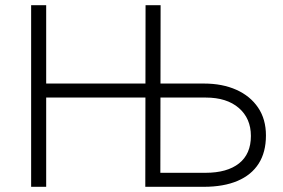

<svg xmlns="http://www.w3.org/2000/svg" viewBox="-20 -720 1090 740"><path d="M540 0 541 -700H599L598 -54H772Q855.5 -54 901.2 -90.2Q947 -126.5 947 -196Q947 -263.5 900.5 -303.8Q854 -344 773 -344H145V-398H766Q837 -398 890.8 -374Q944.5 -350 974.8 -305.2Q1005 -260.5 1005 -198Q1005 -133.5 977 -89.5Q949 -45.5 895.5 -22.8Q842 0 765 0ZM100 0V-700H158V0Z"/></svg>

Font: Geologica Roman Thin
Style: Regular
Weight: 250
Designer: Sindre Bremnes, Frode Helland
Foundry: Monokrom Skriftforlag AS
Version: Version 1.010;gftools[0.9.28]